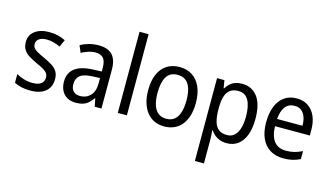

<svg xmlns="http://www.w3.org/2000/svg" viewBox="-106 -1129 3004 1737"><g transform="rotate(15 1395.5 -260.0)"><path d="M387 -147Q387 -96 364 -61Q341 -26 298.5 -8Q256 10 196 10Q147 10 110 1Q73 -8 45 -23V-104Q73 -87 113.5 -74.5Q154 -62 196 -62Q252 -62 278 -83Q304 -104 304 -140Q304 -161 294 -177Q284 -193 259.5 -208.5Q235 -224 191 -243Q146 -264 113 -284.5Q80 -305 62 -333.5Q44 -362 44 -405Q44 -471 94.5 -508.5Q145 -546 227 -546Q271 -546 308.5 -537Q346 -528 380 -511L350 -443Q321 -457 289 -466Q257 -475 223 -475Q177 -475 151.5 -457Q126 -439 126 -409Q126 -387 137.5 -371.5Q149 -356 175 -341.5Q201 -327 245 -307Q289 -287 321 -266.5Q353 -246 370 -217.5Q387 -189 387 -147Z M689 -546Q778 -546 819.5 -501Q861 -456 861 -364V0H798L783 -75H780Q760 -47 738 -27.5Q716 -8 687.5 1Q659 10 621 10Q575 10 541 -9Q507 -28 488.5 -64Q470 -100 470 -149Q470 -229 526.5 -273Q583 -317 697 -321L777 -324V-357Q777 -422 752.5 -449Q728 -476 681 -476Q646 -476 612.5 -465Q579 -454 548 -438L521 -502Q555 -522 598.5 -534Q642 -546 689 -546ZM709 -260Q626 -257 592 -229Q558 -201 558 -149Q558 -103 581.5 -81Q605 -59 644 -59Q702 -59 739.5 -98Q777 -137 777 -213V-263Z M1099 0H1014V-760H1099Z M1673 -269Q1673 -203 1658 -152Q1643 -101 1614 -64.5Q1585 -28 1543 -9Q1501 10 1448 10Q1398 10 1357 -9Q1316 -28 1287 -64Q1258 -100 1242 -151.5Q1226 -203 1226 -269Q1226 -358 1252.5 -419.5Q1279 -481 1329 -513.5Q1379 -546 1450 -546Q1517 -546 1567 -514Q1617 -482 1645 -420.5Q1673 -359 1673 -269ZM1314 -269Q1314 -204 1328.5 -157.5Q1343 -111 1373 -86.5Q1403 -62 1450 -62Q1496 -62 1526 -86.5Q1556 -111 1570.5 -157.5Q1585 -204 1585 -269Q1585 -335 1570.5 -380.5Q1556 -426 1526 -449.5Q1496 -473 1449 -473Q1378 -473 1346 -420Q1314 -367 1314 -269Z M2034 -546Q2125 -546 2178 -477Q2231 -408 2231 -269Q2231 -179 2207 -116.5Q2183 -54 2139 -22Q2095 10 2035 10Q1999 10 1970.5 -0.5Q1942 -11 1921 -29Q1900 -47 1885 -69H1880Q1882 -51 1883.5 -28Q1885 -5 1885 13V240H1800V-536H1869L1881 -463H1885Q1901 -489 1921.5 -507.5Q1942 -526 1970 -536Q1998 -546 2034 -546ZM2017 -474Q1971 -474 1942 -453.5Q1913 -433 1899.5 -391.5Q1886 -350 1885 -286V-268Q1885 -200 1898 -154Q1911 -108 1940 -85Q1969 -62 2019 -62Q2061 -62 2088.5 -87.5Q2116 -113 2129.5 -159.5Q2143 -206 2143 -269Q2143 -366 2112.5 -420Q2082 -474 2017 -474Z M2545 -546Q2609 -546 2653.5 -515.5Q2698 -485 2721.5 -431Q2745 -377 2745 -306V-252H2419Q2421 -159 2459.5 -111Q2498 -63 2571 -63Q2613 -63 2648.5 -72Q2684 -81 2722 -100V-25Q2686 -7 2649 1.5Q2612 10 2565 10Q2492 10 2439.5 -23Q2387 -56 2359.5 -117.5Q2332 -179 2332 -264Q2332 -353 2357.5 -416Q2383 -479 2431 -512.5Q2479 -546 2545 -546ZM2544 -476Q2489 -476 2457.5 -436Q2426 -396 2420 -320H2658Q2658 -365 2646 -400Q2634 -435 2609 -455.5Q2584 -476 2544 -476Z"/></g></svg>

Font: Noto Sans Khmer SemiCondensed
Style: Regular
Weight: 400
Width: 4
Designer: Danh Hong and the Monotype Design Team
Foundry: Monotype Imaging Inc.
Version: Version 2.004